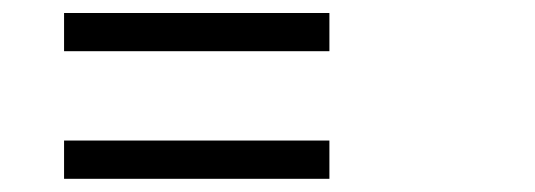

<svg xmlns="http://www.w3.org/2000/svg" viewBox="-20 -472 819 294"><path d="M484.4 -452.1V-393.6H78.1V-452.1ZM484.4 -256.8V-198.2H78.1V-256.8Z"/></svg>

Font: Lohit Devanagari
Style: Regular
Weight: 400
Version: 2.95.4